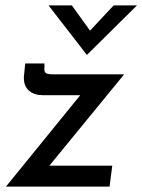

<svg xmlns="http://www.w3.org/2000/svg" viewBox="-20 -688 525 708"><path d="M162 -77H394L384 0H2L276 -337H138Q106 -337 87 -353.5Q68 -370 68 -401Q68 -410 69 -414L73 -454H144V-441Q142 -425 148 -419.5Q154 -414 173 -414H438ZM485 -668 301 -486H300L159 -668H245L312 -575L399 -668Z"/></svg>

Font: Josefin Sans
Style: Italic
Weight: 400
Italic angle: -7°
Designer: Santiago Orozco
Foundry: Typemade
Version: Version 2.000